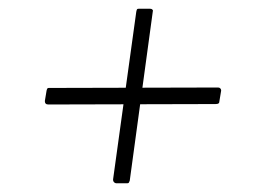

<svg xmlns="http://www.w3.org/2000/svg" viewBox="-20 -593 581 441"><path d="M484 -361Q484 -357 482 -355.5Q480 -354 475 -354L91 -353Q87 -353 85 -355Q83 -357 83 -361L87 -385Q88 -389 89 -390Q90 -391 92 -391L481 -392Q484 -392 486 -390Q488 -388 488 -385ZM248 -172Q244 -172 241.5 -175Q239 -178 240 -183L293 -566Q294 -571 295 -572Q296 -573 300 -573H324Q328 -573 330 -571Q332 -569 331 -567L278 -178Q277 -175 276 -173.5Q275 -172 272 -172Z"/></svg>

Font: Libre Franklin Thin Thin
Style: Italic
Weight: 250
Italic angle: -8°
Version: Version 3.000